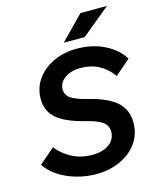

<svg xmlns="http://www.w3.org/2000/svg" viewBox="-135 -1024 944 1136"><g transform="rotate(-15 336.5 -456.5)"><path d="M10 -122 105 -204Q142 -157 196.5 -128.5Q251 -100 318 -100Q384 -100 423 -128.5Q462 -157 462 -205Q462 -242 432.5 -264Q403 -286 326 -305Q214 -333 161.5 -378Q109 -423 109 -498Q109 -566 146.5 -618.5Q184 -671 248 -701Q312 -731 390 -731Q487 -731 561 -693.5Q635 -656 673 -595L579 -514Q543 -564 494.5 -589.5Q446 -615 383 -615Q325 -615 287 -588Q249 -561 249 -520Q249 -485 278 -464.5Q307 -444 383 -425Q497 -397 550 -349Q603 -301 603 -223Q603 -151 564.5 -97.5Q526 -44 460 -14Q394 16 312 16Q251 16 191.5 -1Q132 -18 84.5 -49Q37 -80 10 -122ZM327 -785 468 -929H630L455 -785Z"/></g></svg>

Font: Wix Madefor Text
Style: Bold Italic
Weight: 700
Italic angle: -12°
Designer: Dalton Maag Ltd
Foundry: Dalton Maag Ltd
Version: Version 3.100